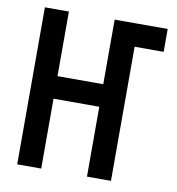

<svg xmlns="http://www.w3.org/2000/svg" viewBox="-79 -771 775 843"><g transform="rotate(10 308.0 -350.0)"><path d="M404 -598V-700H601V-598ZM53.5 0V-700H160.5V-412H364.5V-700H471.5V0H364.5V-311.5H160.5V0Z"/></g></svg>

Font: Overpass Mono SemiBold
Style: Regular
Weight: 600
Monospace: yes
Designer: Delve Withrington, Dave Bailey
Foundry: Delve Fonts LLC
Version: Version 4.000